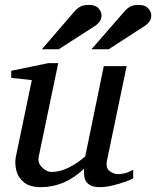

<svg xmlns="http://www.w3.org/2000/svg" viewBox="-20 -752 638 784"><path d="M523.9 -23.9Q511.7 -17.1 487.5 -8.5Q463.4 0 436.5 6.1Q409.7 12.2 388.2 12.2Q359.9 12.2 345.9 2.9Q332 -6.3 327.4 -19.3Q322.8 -32.2 323 -44.7Q323.2 -57.1 323.2 -63Q244.1 12.2 147 12.2Q100.6 12.2 76.7 -8.3Q52.7 -28.8 46.1 -57.9Q39.6 -86.9 44.9 -112.8L109.9 -424.8L25.9 -434.1V-462.9L176.8 -494.1H217.8L138.2 -112.8Q132.8 -87.4 151.6 -68.6Q170.4 -49.8 189.9 -49.8Q226.1 -49.8 262.9 -68.8Q299.8 -87.9 328.1 -113.8L403.8 -481.9H497.1L417 -97.2Q410.6 -66.4 427.5 -53.7Q444.3 -41 460.9 -41Q470.7 -41 486.8 -43.9Q502.9 -46.9 523.9 -59.1ZM597.7 -689Q597.7 -674.8 591.1 -665.3Q584.5 -655.8 573.7 -647.9L423.8 -550.8H353.5L489.7 -707Q499.5 -718.3 512 -725.1Q524.4 -731.9 546.9 -731.9Q572.8 -731.9 585.2 -718Q597.7 -704.1 597.7 -689ZM394.5 -689Q394.5 -674.8 387.9 -665.3Q381.3 -655.8 370.6 -647.9L219.7 -550.8H150.9L285.6 -707Q295.4 -718.3 308.3 -725.1Q321.3 -731.9 343.8 -731.9Q370.1 -731.9 382.3 -718Q394.5 -704.1 394.5 -689Z"/></svg>

Font: Charis
Style: Italic
Weight: 400
Italic angle: -11°
Designer: Walt Agee, Miriam Martin, Annie Olsen, Victor Gaultney, Lorna Priest, Alan Ward, Bob Hallissy, Martin Hosken, Sharon Cor
Foundry: SIL Global
Version: Version 7.000